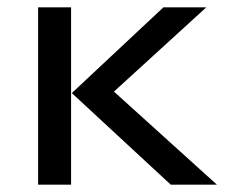

<svg xmlns="http://www.w3.org/2000/svg" viewBox="-20 -504 620 524"><path d="M572 0 291 -254 543 -484H426L176 -250L446 0ZM174 0V-484H84V0Z"/></svg>

Font: Gamestation Text
Style: Bold
Weight: 400
Designer: Jonas Hecksher
Foundry: Jonas Hecksher, Playtypeª, e-types AS
Version: Version 1.003